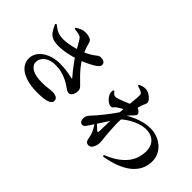

<svg xmlns="http://www.w3.org/2000/svg" viewBox="-45 -1423 2090 2090"><g transform="rotate(45 1000.0 -378.0)"><path d="M474.4 -351.1Q539.6 -351.1 590.8 -342.6Q642 -334.1 670.7 -327.2Q688.8 -323.9 675.7 -337.3Q654.5 -361.4 627.8 -394.4Q601.1 -427.4 573.7 -465.3Q546.4 -503.1 522.3 -539.5Q507.5 -563.7 491.3 -592Q475.1 -620.2 459.9 -647.1Q444.7 -674 432.6 -692.1Q419.6 -712.1 391.5 -719.6Q363.4 -727.1 319.7 -730.2L316.4 -745.4Q340.2 -761.5 368.2 -774.5Q396.2 -787.5 426.2 -787.5Q469.1 -787.5 498.8 -775.1Q528.5 -762.8 533.2 -744.9Q544.6 -704.1 554.4 -674.9Q564.2 -645.7 576.1 -620.2Q588 -594.7 603.5 -565.9Q629.4 -518.8 662.4 -478.2Q695.4 -437.5 729.4 -403.8Q763.4 -370.2 792.4 -341.7Q809.7 -324.7 817 -311.9Q824.4 -299 824.7 -281.4Q824.9 -263.6 819.1 -242.2Q813.3 -220.8 800.9 -205.3Q788.6 -189.9 769.6 -189.9Q747.2 -189.9 729.5 -202.4Q711.8 -214.9 687.4 -230.8Q662.2 -247.8 627.6 -264.8Q593 -281.9 549.1 -293.8Q505.2 -305.7 449.3 -305.7Q397.4 -305.7 358 -288.6Q318.5 -271.6 296.6 -242.4Q274.6 -213.3 274.6 -175.4Q274.6 -127.6 326.2 -96.1Q377.9 -64.7 482.8 -64.7Q518.4 -64.7 544.9 -67.6Q571.3 -70.4 592.9 -73.3Q614.4 -76.2 634 -76.2Q666.9 -76.2 692.6 -63.1Q718.3 -50 718.3 -17.7Q718.3 11.5 673.6 30Q628.9 48.5 517.9 48.5Q447.2 48.5 387.8 35.4Q328.3 22.2 284.7 -2.9Q241 -28.1 216.9 -65.4Q192.8 -102.7 192.8 -150.4Q192.8 -207 229.3 -252.1Q265.8 -297.3 329.8 -324.2Q393.8 -351.1 474.4 -351.1ZM543.3 -610.5Q604.6 -633.7 640 -656.1Q675.3 -678.4 694.1 -693.9Q712.9 -709.4 725.2 -711.8Q743.3 -714.7 764.9 -711.1Q786.5 -707.6 798.6 -693.7Q810.2 -680.9 808.6 -662.7Q807.1 -644.5 792.9 -630.6Q776.9 -615 745.3 -596.2Q713.7 -577.5 673.5 -559Q633.3 -540.5 591.4 -525.5Q558.1 -513.6 513.7 -501.3Q469.4 -488.9 423.1 -481.1Q376.8 -473.2 336.6 -472.5Q272.9 -471.8 236.3 -486.3Q199.6 -500.8 176.4 -533.2Q153.3 -565.7 130.6 -616.9L145.2 -628.4Q178.1 -601.7 204 -586.8Q229.9 -571.9 257.5 -566.8Q285.1 -561.7 319.5 -561.7Q348.6 -562.5 387.8 -568.8Q427.1 -575.2 467.9 -586.5Q508.8 -597.8 543.3 -610.5Z M1344.7 -363.3 1342.6 -435.3Q1401.6 -472.8 1456.4 -498.2Q1511.1 -523.5 1563.9 -536.6Q1616.7 -549.7 1667.5 -549.7Q1719.2 -549.7 1767.3 -533.2Q1815.4 -516.7 1853.7 -485Q1892.1 -453.3 1914.7 -408.4Q1937.4 -363.4 1937.4 -306.9Q1937.4 -253.5 1917.1 -202Q1896.8 -150.4 1849.5 -104.4Q1802.1 -58.4 1721.6 -22.7Q1641.2 13 1520.8 33.9L1513.2 16.2Q1609.8 -22.9 1669.4 -68.3Q1729.1 -113.7 1760.2 -161.3Q1791.2 -208.9 1802.3 -253.8Q1813.4 -298.8 1813.4 -336.8Q1813.4 -390.9 1792.9 -428.9Q1772.5 -467 1734.2 -487.5Q1696 -508 1643.6 -508Q1595.4 -508 1540.9 -489.2Q1486.4 -470.3 1435 -437.3Q1383.6 -404.3 1344.7 -363.3ZM1246 -448.6Q1230.7 -437.9 1221.6 -424.3Q1212.5 -410.8 1196.4 -410.8Q1174.4 -410.8 1152.2 -425.3Q1130.1 -439.7 1113.2 -461.2Q1096.3 -482.6 1089.9 -503.2Q1086.1 -515.6 1086.9 -529Q1087.8 -542.4 1088.2 -554.8L1101.7 -559.8Q1114.9 -541.4 1126.6 -531.2Q1138.3 -521.1 1155.4 -521.1Q1170.3 -521.1 1199.9 -530.7Q1229.5 -540.3 1264.3 -554.6Q1299.2 -568.8 1329.9 -582.6Q1360.6 -596.4 1376.6 -605.1Q1388.5 -611.6 1398.5 -611.1Q1408.5 -610.6 1420.1 -604.4Q1435.5 -596.7 1449 -582.8Q1462.5 -568.8 1462.5 -559.5Q1463.2 -549.3 1456.8 -540Q1450.4 -530.7 1439.2 -519Q1425.9 -505.4 1408.5 -486.8Q1391 -468.1 1374.2 -448.4Q1357.3 -428.6 1344.9 -411.8L1348.2 -472.4Q1352.5 -480.4 1357 -493.2Q1361.5 -505.9 1363.3 -514.8Q1344.4 -506.7 1321.9 -494.2Q1299.3 -481.7 1279 -469.6Q1258.7 -457.4 1246 -448.6ZM1180.3 -181.9 1191 -202.5Q1201 -190.9 1217.7 -174.7Q1234.4 -158.5 1250.7 -144Q1267 -129.5 1274.5 -121.8Q1295.5 -102.5 1296.9 -132Q1297.7 -159.3 1298.4 -205.4Q1299 -251.6 1301.1 -305.8Q1303.2 -360.1 1306.2 -410.2Q1309.4 -455.2 1313.7 -502.1Q1318 -548.9 1322.2 -591.6Q1326.4 -634.2 1329.1 -667.4Q1331.7 -700.7 1331.7 -718Q1331.7 -734.3 1326.4 -741.6Q1321 -748.9 1307.3 -755.9Q1297.3 -761.8 1281.5 -767.6Q1265.7 -773.4 1244.6 -779L1244.3 -795.9Q1264.1 -804.5 1283.2 -810.3Q1302.3 -816 1323.9 -816Q1353.6 -816 1381.9 -800.1Q1410.3 -784.1 1429.2 -761.9Q1448.1 -739.8 1448.1 -720.9Q1448.1 -706.6 1439.8 -691.1Q1431.5 -675.6 1423.5 -650.9Q1416.8 -632.4 1408.8 -600.1Q1400.7 -567.9 1393.1 -529.6Q1385.5 -491.3 1380 -454.9Q1374.5 -418.5 1373 -392.8Q1370.2 -351.6 1371.7 -304.8Q1373.2 -257.9 1376.5 -214.6Q1379.7 -171.4 1382.5 -140.2Q1385.6 -109.9 1388.1 -91.5Q1390.6 -73.1 1390.6 -52.3Q1390.6 -22.8 1381.9 2.7Q1373.2 28.2 1358.1 44Q1343.1 59.8 1323.8 59.8Q1297.3 59.8 1286 47.1Q1274.8 34.4 1271.1 13.3Q1267.1 -7.4 1262.6 -27Q1258.1 -46.7 1249.2 -69Q1243.5 -84.7 1232.4 -104.3Q1221.4 -123.8 1208.3 -144.1Q1195.2 -164.3 1180.3 -181.9ZM1337.6 -482.4 1343.6 -360.9Q1323.9 -329.9 1302.7 -297.6Q1281.5 -265.3 1260.2 -232.5Q1238.9 -199.8 1217.4 -167.3Q1196 -134.7 1174.7 -102.1Q1161.2 -81.4 1148.6 -65.7Q1136 -50 1117.1 -49.2Q1100.8 -48.5 1086.9 -63.4Q1073 -78.4 1073 -105.2Q1073 -127.1 1080.1 -144.2Q1087.3 -161.4 1102.5 -177.1Q1121.9 -197 1151.3 -231.2Q1180.7 -265.4 1213.9 -307.3Q1247.1 -349.2 1279.3 -394.6Q1311.5 -439.9 1337.6 -482.4Z"/></g></svg>

Font: Early Summer Mincho VF
Style: Regular
Weight: 250
Designer: GuiWonder
Version: Version 1.002